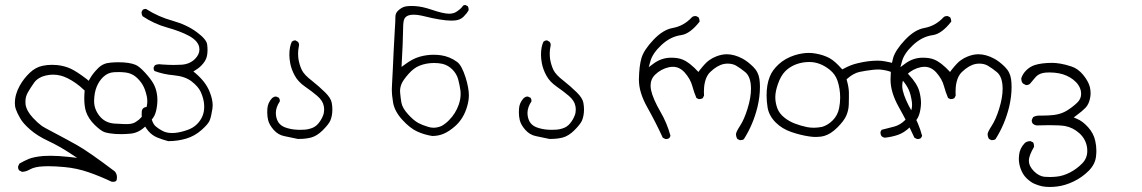

<svg xmlns="http://www.w3.org/2000/svg" viewBox="-20 -451 4540 763"><path d="M171.4 209.5Q199.7 209.5 236.3 212.9Q285.2 217.3 332.3 233.6Q379.4 250 423.3 271Q426.3 271.5 429.2 271.5Q437.5 271.5 440.9 268.6Q444.8 264.6 444.8 254.4Q444.8 239.7 436 230Q332 151.4 286.1 125.7Q240.2 100.1 206.5 82.5Q172.9 64.9 161.1 58.3Q149.4 51.8 143.6 47.4Q128.9 36.6 110.8 17.1Q85 -10.7 81.5 -36.6Q81.1 -42 81.1 -48.3Q81.1 -66.9 90.8 -84Q100.6 -101.1 115.7 -122.6Q132.8 -146.5 171.9 -152.8Q181.6 -154.3 191.4 -154.3Q219.7 -154.3 247.6 -140.6Q283.2 -123 313.5 -93.8L316.4 -91.3Q314.9 -72.8 314.9 -60.5Q314.9 -28.3 321.8 -7.3Q331.5 21 356.4 45.4Q381.3 69.8 397 74.7Q413.6 79.6 439.5 81.5Q449.2 82 463.6 82Q478 82 499 80.1Q530.8 77.1 557.1 51.8Q585 25.4 593.3 9.3Q601.1 -6.3 604 -31.2Q605.5 -42 605.5 -54.2Q605.5 -66.4 603.5 -78.1Q599.6 -101.6 588.9 -120.1Q578.1 -138.7 555.7 -163.1Q533.2 -187.5 518.6 -193.4Q494.1 -203.6 449.7 -203.6Q435.5 -203.6 419.4 -202.1Q390.1 -200.2 370.6 -180.7Q349.6 -160.2 337.4 -138.7L332.5 -129.9L325.2 -136.2Q285.6 -166.5 261.7 -177.7Q237.8 -189 207.5 -192.4Q196.8 -193.4 186.5 -193.4Q167 -193.4 148.9 -189.5Q121.1 -183.6 98.1 -161.6Q74.2 -138.7 58.6 -110.8Q39.1 -75.7 39.1 -41.5Q39.1 -27.8 42.5 -18.1Q48.3 -1.5 60.5 19.5Q71.8 39.6 100.1 64.2Q128.4 88.9 171.6 109.1Q214.8 129.4 257.3 157.2L286.6 176.3L252 172.4Q210.9 168 180.2 168Q164.6 168 151.9 168.9Q114.3 172.4 94.7 180.4Q75.2 188.5 57.1 199.2L52.2 209.5Q51.8 210.9 51.8 212.4Q51.8 220.7 56.2 226.1L67.4 231.9Q83.5 231.4 98.1 222.7Q117.7 211.4 153.3 210Q162.1 209.5 171.4 209.5ZM521.5 32.2 522 31.7Q521.5 32.2 521.5 32.2ZM488.3 42Q483.4 42 472.2 42Q460.9 42 433.6 40Q397 37.1 375 9.3Q354 -17.6 354 -48.8Q354 -50.3 354 -52.2Q355 -84 364.3 -106.4Q374 -129.9 390.6 -145.5Q408.7 -162.6 433.1 -164.1Q441.4 -164.6 452.6 -164.6Q463.9 -164.6 478 -163.1Q502.4 -160.2 520 -145.5Q536.6 -131.3 547.1 -113.5Q557.6 -95.7 563.5 -67.4Q565.4 -58.1 565.4 -48.8Q565.4 -28.8 557.1 -9.8Q544.9 18.1 521.5 32.2Q509.3 41.5 488.3 42Z M543 2.4Q543 19.5 547.9 33.2Q554.2 51.3 569.3 69.3Q584 86.9 605 95.5Q626 104 648.4 109.9Q686.5 109.9 720.5 99.6Q754.4 89.4 781.7 64.9Q808.6 41 814 25.9Q819.8 9.8 824.2 -19.5Q825.2 -25.9 825.2 -32.2Q825.2 -56.2 813 -86.4Q797.9 -125 757.3 -159.7L748.5 -167L758.3 -173.3Q774.9 -183.1 787.8 -199.2Q800.8 -215.3 803.2 -232.9Q804.7 -242.7 804.7 -252.9Q804.7 -263.2 803.2 -274.4Q800.8 -294.4 762.7 -322.8Q722.7 -352.5 667 -368.2Q609.9 -383.8 560.1 -415.5Q559.6 -415.5 557.6 -415.5Q555.7 -415.5 552.5 -414.6Q549.3 -413.6 546.9 -411.6L542.5 -403.3Q542.5 -402.3 542.5 -401.9Q542.5 -393.6 546.4 -386.7Q592.3 -356 644.3 -341.6Q696.3 -327.1 730 -309.1Q766.1 -289.6 771.5 -264.2Q772.5 -259.3 772.5 -254.4Q772.5 -234.4 754.9 -216.8Q733.9 -195.8 700.7 -193.8Q688.5 -192.9 669.9 -192.9Q651.4 -192.9 623 -194.8Q617.2 -195.8 612.8 -195.8Q603 -195.8 595.2 -191.4L590.3 -182.1Q590.3 -182.1 590.3 -181.6Q590.3 -174.3 593.8 -168.9Q629.9 -155.3 670.9 -151.9Q716.3 -147.5 742.2 -127Q767.6 -106.9 776.9 -87.4Q786.1 -67.9 790 -46.4Q791.5 -36.6 791.5 -25.9Q791.5 13.7 762.7 42.5Q747.6 57.6 725.1 65.4Q699.2 74.7 675.8 77.1Q669.4 77.6 663.6 77.6Q646.5 77.6 632.8 72.3Q615.7 64.9 599.6 51.8Q582 37.6 577.6 -5.9Q578.1 -9.3 578.1 -11.2Q578.1 -17.1 574.7 -20.5L564.9 -25.9Q564.9 -25.9 564.5 -25.9Q555.2 -25.9 548.8 -20.5Q543.9 -15.6 543.5 -9.3Q543 -2.9 543 2.4Z M1042 -4.9Q1042 11.7 1045.4 25.9Q1049.8 44.9 1067.9 65.4Q1085.4 85 1109.4 89.8Q1136.2 95.2 1163.1 101.1Q1166.5 101.1 1169.4 101.1Q1193.8 101.1 1215.8 95.7Q1239.7 89.4 1262.5 66.7Q1285.2 43.9 1292 29.8Q1300.8 10.3 1300.8 -16.1Q1300.8 -28.8 1298.3 -42.5Q1294.9 -61.5 1272 -84Q1247.6 -107.9 1219.2 -130.4Q1188.5 -153.8 1179.2 -173.3Q1169.9 -192.9 1166 -216.8Q1164.6 -227.1 1164.6 -239.3Q1164.6 -251.5 1167.5 -266.1Q1168.5 -269.5 1168.5 -272Q1168.5 -274.4 1168 -276.9Q1167 -281.2 1164.1 -284.7Q1154.8 -290.5 1154.3 -290.5Q1148.4 -290.5 1145 -288.8Q1141.6 -287.1 1139.6 -285.2Q1129.9 -264.6 1129.9 -233.9Q1129.9 -217.3 1133.3 -199.7Q1137.7 -175.8 1151.4 -150.4Q1164.6 -126 1192.1 -106.9Q1219.7 -87.9 1240.2 -70.3Q1262.7 -51.3 1266.6 -29.8Q1268.1 -22.5 1268.1 -15.1Q1268.1 -2.4 1263.7 8.3Q1257.3 24.9 1245.6 39.1Q1233.4 54.2 1214.8 59.6Q1203.1 63.5 1191.7 64.2Q1180.2 64.9 1173.8 64.9Q1167.5 64.9 1163.8 64.7Q1160.2 64.5 1156.7 64.2Q1153.3 64 1149.7 63.7Q1146 63.5 1142.6 62.7Q1139.2 62 1135.3 61.5Q1128.4 60.1 1121.6 58.1Q1096.2 51.3 1085.4 33.7Q1076.2 17.6 1076.2 -2.4Q1076.2 -24.4 1092.3 -48.8Q1092.3 -48.8 1092.3 -48.8Q1092.3 -56.6 1088.4 -62.5L1078.6 -66.9Q1077.6 -67.4 1076.7 -67.4Q1075.7 -67.4 1074.2 -67.1Q1072.8 -66.9 1071 -66.7Q1069.3 -66.4 1067.9 -65.4Q1064.5 -64 1061.5 -61.5Q1043.9 -42.5 1042.5 -19Q1042 -11.7 1042 -4.9Z M1703.1 56.6Q1692.4 56.6 1681.6 53.2Q1657.7 45.9 1643.1 38.1Q1624.5 28.3 1601.8 3.4Q1579.1 -21.5 1575.2 -43Q1571.8 -62.5 1570.3 -81.1Q1569.8 -84.5 1569.8 -89.4Q1569.8 -104 1576.2 -118.7Q1582.5 -133.3 1603 -156.7Q1624 -180.7 1647 -189.9Q1673.8 -200.7 1705.1 -200.7Q1722.7 -200.7 1738.3 -197.3Q1760.7 -191.9 1777.8 -174.8Q1794.9 -157.7 1801 -134.8Q1807.1 -111.8 1810.1 -88.9Q1810.5 -83 1810.5 -76.7Q1810.5 -57.6 1803.2 -35.6Q1790.5 0.5 1764.6 26.4Q1751.5 40 1735.4 49.3Q1718.8 56.6 1703.1 56.6ZM1829.1 -431.2Q1822.3 -431.2 1819.8 -427.7L1812.5 -418.9Q1807.1 -413.6 1798.8 -407.7Q1785.2 -396.5 1765.1 -396.5Q1741.7 -396.5 1694.8 -412.6Q1657.7 -425.3 1628.9 -426.8Q1622.1 -427.2 1618.9 -427.2Q1615.7 -427.2 1612.5 -427.2Q1609.4 -427.2 1604 -426.8Q1593.8 -426.3 1587.4 -424.3Q1574.7 -420.4 1562.5 -409.2Q1551.3 -398.9 1551.3 -384.3Q1551.3 -365.7 1549.3 -338.9Q1546.4 -294.4 1544.2 -245.1Q1542 -195.8 1541 -175.3Q1539.1 -134.8 1538.1 -119.9Q1537.1 -105 1537.1 -97.2Q1537.1 -71.8 1542 -43.9Q1547.9 -8.8 1578.6 24.9Q1609.4 58.6 1637.7 71.5Q1666 84.5 1697.8 89.4Q1722.2 89.4 1742.7 80.6Q1764.2 71.8 1788.1 50.8Q1822.8 20.5 1836.9 -29.8Q1843.3 -53.2 1843.3 -71.8Q1843.3 -100.6 1830.6 -142.1Q1814.9 -191.4 1796.9 -204.6Q1768.1 -226.1 1732.4 -231.4Q1717.8 -233.4 1703.1 -233.4Q1674.3 -233.4 1646.7 -225.3Q1619.1 -217.3 1589.8 -195.3L1575.7 -185.1Q1581.5 -290 1581.5 -321.8Q1581.5 -354.5 1584.5 -369.1Q1586.4 -377.4 1591.8 -382.8Q1601.6 -392.6 1623.5 -392.6Q1642.1 -392.6 1669.9 -385.5Q1697.8 -378.4 1725.8 -373.8Q1753.9 -369.1 1772.9 -369.1Q1779.8 -369.1 1786.6 -369.6Q1808.6 -371.1 1822.3 -384.8Q1835.9 -398.4 1842.3 -410.6Q1842.3 -411.1 1842.3 -413.6Q1842.3 -420.4 1838.9 -426.3L1829.6 -431.2Q1829.6 -431.2 1829.1 -431.2Z M2042 -4.9Q2042 11.7 2045.4 25.9Q2049.8 44.9 2067.9 65.4Q2085.4 85 2109.4 89.8Q2136.2 95.2 2163.1 101.1Q2166.5 101.1 2169.4 101.1Q2193.8 101.1 2215.8 95.7Q2239.7 89.4 2262.5 66.7Q2285.2 43.9 2292 29.8Q2300.8 10.3 2300.8 -16.1Q2300.8 -28.8 2298.3 -42.5Q2294.9 -61.5 2272 -84Q2247.6 -107.9 2219.2 -130.4Q2188.5 -153.8 2179.2 -173.3Q2169.9 -192.9 2166 -216.8Q2164.6 -227.1 2164.6 -239.3Q2164.6 -251.5 2167.5 -266.1Q2168.5 -269.5 2168.5 -272Q2168.5 -274.4 2168 -276.9Q2167 -281.2 2164.1 -284.7Q2154.8 -290.5 2154.3 -290.5Q2148.4 -290.5 2145 -288.8Q2141.6 -287.1 2139.6 -285.2Q2129.9 -264.6 2129.9 -233.9Q2129.9 -217.3 2133.3 -199.7Q2137.7 -175.8 2151.4 -150.4Q2164.6 -126 2192.1 -106.9Q2219.7 -87.9 2240.2 -70.3Q2262.7 -51.3 2266.6 -29.8Q2268.1 -22.5 2268.1 -15.1Q2268.1 -2.4 2263.7 8.3Q2257.3 24.9 2245.6 39.1Q2233.4 54.2 2214.8 59.6Q2203.1 63.5 2191.7 64.2Q2180.2 64.9 2173.8 64.9Q2167.5 64.9 2163.8 64.7Q2160.2 64.5 2156.7 64.2Q2153.3 64 2149.7 63.7Q2146 63.5 2142.6 62.7Q2139.2 62 2135.3 61.5Q2128.4 60.1 2121.6 58.1Q2096.2 51.3 2085.4 33.7Q2076.2 17.6 2076.2 -2.4Q2076.2 -24.4 2092.3 -48.8Q2092.3 -48.8 2092.3 -48.8Q2092.3 -56.6 2088.4 -62.5L2078.6 -66.9Q2077.6 -67.4 2076.7 -67.4Q2075.7 -67.4 2074.2 -67.1Q2072.8 -66.9 2071 -66.7Q2069.3 -66.4 2067.9 -65.4Q2064.5 -64 2061.5 -61.5Q2043.9 -42.5 2042.5 -19Q2042 -11.7 2042 -4.9Z M2921.4 106Q2930.7 106 2936 102.1Q2973.1 43.9 2990.2 -25.9Q3000 -66.9 3000 -105.5Q3000 -121.6 2998 -136.2Q2994.1 -165 2973.1 -185.5Q2951.2 -207 2931.2 -217.8Q2898.4 -235.4 2868.2 -235.4Q2848.1 -235.4 2825.7 -226.6Q2811.5 -221.2 2797.9 -211.4Q2784.2 -202.1 2761.2 -172.9L2755.4 -165Q2743.7 -177.7 2739.5 -181.4Q2735.4 -185.1 2733.9 -186.3Q2732.4 -187.5 2731 -188.7Q2729.5 -189.9 2728 -191.4Q2726.6 -192.9 2724.9 -194.1Q2723.1 -195.3 2721.7 -196.8Q2718.3 -199.2 2714.8 -201.7Q2694.8 -216.8 2670.4 -220.2Q2659.7 -221.7 2647 -221.7Q2608.9 -221.7 2577.1 -198.2L2558.1 -184.1L2564.5 -207Q2572.8 -238.8 2608.6 -272.2Q2644.5 -305.7 2687 -311.5Q2722.2 -316.4 2760.3 -365.2Q2760.3 -365.2 2760.3 -365.7Q2760.3 -374.5 2755.9 -382.3L2746.1 -387.2Q2745.1 -387.2 2743.9 -387.2Q2742.7 -387.2 2740.7 -387Q2738.8 -386.7 2736.3 -386.2Q2732.4 -385.3 2729.5 -382.3Q2697.3 -347.7 2653.3 -339.8Q2614.7 -333 2576.7 -292.7Q2538.6 -252.4 2529.3 -220.7Q2520 -189 2519 -136.7Q2519 -135.3 2519 -133.8Q2519 -83.5 2552.5 -24.2Q2585.9 35.2 2613.8 96.2L2623.5 101.1Q2625 101.6 2626.5 101.6Q2634.8 101.6 2640.1 97.2L2644.5 88.9Q2630.9 38.1 2604 -7.8Q2575.2 -57.6 2567.4 -92.3Q2565.4 -102.1 2565.4 -110.8Q2565.4 -136.7 2583.5 -154.3Q2606.4 -176.8 2639.2 -184.1Q2647 -185.5 2654.3 -185.5Q2680.2 -185.5 2700.7 -163.1Q2724.1 -136.7 2731.4 -108.4Q2737.8 -84.5 2747.6 -61.5L2756.8 -57.1Q2757.8 -57.1 2758.3 -57.1Q2766.6 -57.1 2772.9 -61L2777.8 -71.3Q2777.3 -78.6 2777.3 -86.2Q2777.3 -93.8 2778.1 -104Q2778.8 -114.3 2781.7 -126Q2787.6 -150.4 2802.2 -164.6Q2830.1 -191.4 2856.9 -196.8Q2865.2 -198.2 2871.6 -198.2Q2890.6 -198.2 2904.8 -190.4Q2922.9 -179.7 2941.4 -164.6Q2964.4 -145.5 2964.4 -98.1Q2964.4 -63.5 2950.9 -19.8Q2937.5 23.9 2920.4 49.8Q2905.8 72.3 2904.8 81.5Q2904.8 92.3 2910.2 101.1L2919.9 106Q2920.9 106 2921.4 106Z M3247.1 53.2Q3229 56.6 3214.4 56.6Q3199.7 56.6 3187.5 54.2Q3161.6 48.8 3138.7 40Q3114.7 30.8 3096.2 15.6Q3077.1 0 3069.3 -20Q3061 -42.5 3061 -64.7Q3061 -86.9 3071.3 -116.7Q3082.5 -149.4 3100.6 -168Q3132.3 -199.2 3182.6 -204.1Q3189.5 -204.6 3196.3 -204.6Q3238.8 -204.6 3277.3 -173.8Q3299.3 -156.2 3308.1 -130.4Q3318.8 -98.6 3318.8 -63.5Q3318.8 -41.5 3314.5 -20.5Q3308.6 7.8 3289.1 27.3Q3270 46.4 3247.1 53.2ZM3640.1 -41Q3640.1 -62 3633.8 -86.4Q3625.5 -118.2 3591.6 -154.1Q3557.6 -189.9 3539.1 -196.8Q3519.5 -203.6 3495.6 -207.5Q3481.4 -210 3468.3 -210Q3430.2 -210 3388.2 -199.7Q3360.4 -193.4 3333 -178.2L3327.1 -175.3Q3316.9 -186.5 3311 -192.4Q3287.6 -216.3 3266.1 -225.1Q3239.3 -236.8 3207 -240.2Q3200.7 -240.7 3193.8 -240.7Q3167.5 -240.7 3137.7 -231.4Q3100.1 -219.2 3074.5 -195.6Q3048.8 -171.9 3039.1 -146.5Q3026.4 -115.2 3026.4 -72.3Q3026.4 -48.3 3030.3 -24.4Q3035.6 8.8 3063 36.1Q3087.9 61 3125 73.7Q3162.1 86.4 3196.8 91.3Q3210 93.3 3222.2 93.3Q3240.7 93.3 3256.3 88.9Q3281.7 81.5 3307.9 55.4Q3334 29.3 3343 8.8Q3352.1 -11.7 3353 -35.2Q3353.5 -51.3 3353.5 -63Q3353.5 -74.7 3353.5 -84Q3353 -104 3345.7 -130.4L3344.2 -135.7L3348.1 -139.2Q3372.1 -160.2 3396.2 -165.3Q3420.4 -170.4 3450.7 -173.8Q3459 -174.8 3465.3 -174.8Q3471.7 -174.8 3476.8 -174.6Q3481.9 -174.3 3488.3 -173.3Q3537.1 -166.5 3564 -135.3Q3582.5 -113.8 3591.3 -94.2Q3600.1 -74.7 3604 -43.9Q3604.5 -39.1 3604.5 -33.7Q3604.5 -2 3576.7 26.4Q3557.1 45.9 3533 52.2Q3508.8 58.6 3483.4 64.9L3479 73.2Q3479 74.2 3479 76.7Q3479 79.1 3480 83.3Q3481 87.4 3483.9 90.8Q3488.8 95.2 3496.1 96.2Q3523.9 93.3 3548.3 85Q3572.8 76.7 3596.2 54.2Q3620.1 31.2 3628.2 15.4Q3636.2 -0.5 3639.2 -27.3Q3640.1 -33.7 3640.1 -41Z M3921.4 106Q3930.7 106 3936 102.1Q3973.1 43.9 3990.2 -25.9Q4000 -66.9 4000 -105.5Q4000 -121.6 3998 -136.2Q3994.1 -165 3973.1 -185.5Q3951.2 -207 3931.2 -217.8Q3898.4 -235.4 3868.2 -235.4Q3848.1 -235.4 3825.7 -226.6Q3811.5 -221.2 3797.9 -211.4Q3784.2 -202.1 3761.2 -172.9L3755.4 -165Q3743.7 -177.7 3739.5 -181.4Q3735.4 -185.1 3733.9 -186.3Q3732.4 -187.5 3731 -188.7Q3729.5 -189.9 3728 -191.4Q3726.6 -192.9 3724.9 -194.1Q3723.1 -195.3 3721.7 -196.8Q3718.3 -199.2 3714.8 -201.7Q3694.8 -216.8 3670.4 -220.2Q3659.7 -221.7 3647 -221.7Q3608.9 -221.7 3577.1 -198.2L3558.1 -184.1L3564.5 -207Q3572.8 -238.8 3608.6 -272.2Q3644.5 -305.7 3687 -311.5Q3722.2 -316.4 3760.3 -365.2Q3760.3 -365.2 3760.3 -365.7Q3760.3 -374.5 3755.9 -382.3L3746.1 -387.2Q3745.1 -387.2 3743.9 -387.2Q3742.7 -387.2 3740.7 -387Q3738.8 -386.7 3736.3 -386.2Q3732.4 -385.3 3729.5 -382.3Q3697.3 -347.7 3653.3 -339.8Q3614.7 -333 3576.7 -292.7Q3538.6 -252.4 3529.3 -220.7Q3520 -189 3519 -136.7Q3519 -135.3 3519 -133.8Q3519 -83.5 3552.5 -24.2Q3585.9 35.2 3613.8 96.2L3623.5 101.1Q3625 101.6 3626.5 101.6Q3634.8 101.6 3640.1 97.2L3644.5 88.9Q3630.9 38.1 3604 -7.8Q3575.2 -57.6 3567.4 -92.3Q3565.4 -102.1 3565.4 -110.8Q3565.4 -136.7 3583.5 -154.3Q3606.4 -176.8 3639.2 -184.1Q3647 -185.5 3654.3 -185.5Q3680.2 -185.5 3700.7 -163.1Q3724.1 -136.7 3731.4 -108.4Q3737.8 -84.5 3747.6 -61.5L3756.8 -57.1Q3757.8 -57.1 3758.3 -57.1Q3766.6 -57.1 3772.9 -61L3777.8 -71.3Q3777.3 -78.6 3777.3 -86.2Q3777.3 -93.8 3778.1 -104Q3778.8 -114.3 3781.7 -126Q3787.6 -150.4 3802.2 -164.6Q3830.1 -191.4 3856.9 -196.8Q3865.2 -198.2 3871.6 -198.2Q3890.6 -198.2 3904.8 -190.4Q3922.9 -179.7 3941.4 -164.6Q3964.4 -145.5 3964.4 -98.1Q3964.4 -63.5 3950.9 -19.8Q3937.5 23.9 3920.4 49.8Q3905.8 72.3 3904.8 81.5Q3904.8 92.3 3910.2 101.1L3919.9 106Q3920.9 106 3921.4 106Z M4099.1 47.4Q4128.9 46.4 4149.9 46.4Q4192.4 46.4 4212.4 49.8Q4244.1 55.7 4269.5 78.6Q4295.9 102.5 4300.3 137.7Q4300.8 143.1 4300.8 148.9Q4300.8 177.7 4280.8 198.2Q4258.8 220.7 4231.7 234.6Q4204.6 248.5 4178.2 251Q4164.1 252.4 4152.3 252.4Q4140.6 252.4 4130.4 251.5Q4120.1 250.5 4109.4 244.9Q4098.6 239.3 4088.9 229.5Q4068.8 209.5 4068.8 187.5Q4068.8 176.8 4074 163.3Q4079.1 149.9 4089.4 132.3Q4089.4 131.8 4089.4 131.3Q4089.4 121.1 4085.4 114.7L4075.2 109.9Q4074.7 109.9 4074.2 109.9Q4061.5 109.9 4052.7 117.2Q4032.2 138.7 4029.8 165Q4028.8 171.9 4028.8 178.7Q4028.8 198.7 4035.2 217.3Q4043.5 241.7 4059.3 257.1Q4075.2 272.5 4090.6 279.3Q4106 286.1 4122.6 289.6Q4136.7 292 4151.6 292Q4166.5 292 4181.6 290Q4213.4 286.1 4246.8 270Q4280.3 253.9 4306.2 228Q4332 202.1 4335.4 171.4Q4336.9 159.7 4336.9 147.9Q4336.9 127.9 4332.5 108.9Q4326.2 79.1 4304.2 54.7Q4282.2 30.3 4260.3 21.5L4247.1 15.6L4258.8 6.8Q4280.8 -9.3 4293.7 -22.7Q4306.6 -36.1 4311.5 -59.1Q4314 -69.3 4314 -81.1Q4314 -92.8 4311 -105.5Q4304.7 -128.9 4284.2 -153.8Q4263.7 -178.2 4238.8 -186.5Q4213.9 -194.8 4194.6 -198Q4175.3 -201.2 4162.1 -201.2Q4119.6 -201.2 4091.8 -192.4Q4072.8 -186 4058.3 -171.6Q4043.9 -157.2 4038.6 -140.1Q4038.6 -139.2 4038.6 -136Q4038.6 -132.8 4040 -127.9Q4041.5 -123 4045.4 -119.1L4057.1 -112.8Q4057.1 -112.8 4057.6 -112.8Q4066.9 -112.8 4073.2 -118.2Q4081.5 -127.4 4087.9 -135.7Q4094.7 -144.5 4097.2 -146.5Q4110.8 -160.6 4136.2 -162.6Q4143.1 -163.1 4150.4 -163.1Q4170.4 -163.1 4188 -159.7Q4205.6 -156.2 4219 -150.1Q4232.4 -144 4244.6 -134.8Q4270 -115.2 4275.4 -88.9Q4276.4 -83.5 4276.4 -78.1Q4276.4 -57.6 4260.3 -42.5Q4242.2 -25.4 4220.2 -11.7Q4198.2 2 4168.5 5.9Q4146.5 8.3 4125.5 8.3Q4119.6 8.3 4113.8 8.3Q4112.3 8.3 4110.4 8.3Q4096.2 8.3 4085.4 14.6L4080.6 24.9Q4080.1 26.4 4080.1 27.8Q4080.1 35.6 4085 41Q4091.3 46.4 4099.1 47.4Z"/></svg>

Font: NaikaiFont
Style: Light
Weight: 300
Version: Version 1.89